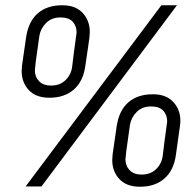

<svg xmlns="http://www.w3.org/2000/svg" viewBox="-20 -706 740 727"><path d="M77 0 591 -686H650L137 0ZM166 -336Q116 -336 89 -365Q62 -394 62 -437Q62 -445 63.5 -458.5Q65 -472 69 -497Q73 -522 79 -566Q88 -625 123 -655.5Q158 -686 215 -686H217Q266 -686 293 -657Q320 -628 320 -585Q320 -577 318.5 -563Q317 -549 313 -524Q309 -499 303 -456Q295 -398 259.5 -367Q224 -336 168 -336ZM173 -382Q207 -382 228 -402.5Q249 -423 253 -452Q261 -519 265.5 -549Q270 -579 270 -583Q270 -608 255 -624Q240 -640 209 -640Q176 -640 155 -619.5Q134 -599 129 -570Q119 -502 115.5 -473Q112 -444 112 -440Q112 -415 128 -398.5Q144 -382 173 -382ZM509 1Q459 1 432 -28Q405 -57 405 -100Q405 -108 406.5 -121.5Q408 -135 412 -160Q416 -185 422 -229Q431 -288 466 -318.5Q501 -349 558 -349H560Q609 -349 636 -320Q663 -291 663 -248Q663 -240 661 -226Q659 -212 655.5 -187Q652 -162 646 -119Q638 -61 602.5 -30Q567 1 511 1ZM516 -45Q550 -45 571 -65.5Q592 -86 596 -115Q604 -182 608.5 -212Q613 -242 613 -246Q613 -271 598 -287Q583 -303 552 -303Q519 -303 498 -282.5Q477 -262 472 -233Q462 -165 458.5 -136Q455 -107 455 -103Q455 -78 471 -61.5Q487 -45 516 -45Z"/></svg>

Font: Chivo Medium Thin
Style: Italic
Weight: 250
Italic angle: -8.05°
Version: Version 2.002